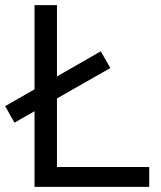

<svg xmlns="http://www.w3.org/2000/svg" viewBox="-34 -725 626 745"><path d="M100 0V-705H187V-77H545V0ZM22 -249 -14 -313 357 -526 394 -461Z"/></svg>

Font: Nunito Sans 9pt
Style: Regular
Weight: 400
Version: Version 3.101;gftools[0.9.27]